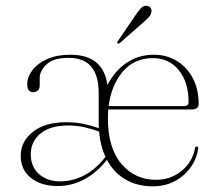

<svg xmlns="http://www.w3.org/2000/svg" viewBox="-20 -647 768 677"><path d="M680.5 -280Q680.5 -261 655 -261H361.5Q360.5 -245.5 360.5 -230Q360.5 -125 408.2 -69Q456 -13 530 -13Q581.5 -13 620 -44.2Q658.5 -75.5 667.5 -124Q669 -130.5 673.5 -130.5Q680 -130.5 679 -123Q670 -66 625.5 -28Q581 10 519 10Q463.5 10 422 -14.5Q380.5 -39 357 -83.5Q321.5 -38 277 -14.5Q232.5 9 183.5 9Q125 9 89 -19.8Q53 -48.5 53 -98Q53 -147.5 95.5 -181.8Q138 -216 213 -216Q248 -216 276.2 -209.8Q304.5 -203.5 328.5 -195Q328 -204 328 -213.5V-319Q328 -443 222.5 -443Q169 -443 144.5 -420.2Q120 -397.5 120 -371.5V-346Q120 -333.5 113.2 -327.8Q106.5 -322 97.5 -322Q76 -322 76 -349.5Q76 -376 94.5 -400Q113 -424 147 -439Q181 -454 227.5 -454Q288.5 -454 320.5 -426Q352.5 -398 358.5 -347Q384 -396.5 426 -425.2Q468 -454 522.5 -454Q568 -454 603.8 -432Q639.5 -410 660 -371Q680.5 -332 680.5 -280ZM519 -442Q453.5 -442 413 -394.5Q372.5 -347 363 -273H629Q645 -273 645 -286.5Q645 -356.5 610.8 -399.2Q576.5 -442 519 -442ZM88.5 -103Q88.5 -59 117.5 -33.2Q146.5 -7.5 192.5 -7.5Q235 -7.5 276 -28.2Q317 -49 352 -94Q333.5 -133 329.5 -183Q305.5 -192 278.5 -198.2Q251.5 -204.5 220.5 -204.5Q157 -204.5 122.8 -176.2Q88.5 -148 88.5 -103ZM456.5 -591.5Q468 -608 476.8 -617.8Q485.5 -627.5 496.5 -626.5Q505.5 -626 510.2 -620Q515 -614 514 -606Q513.5 -596.5 505.8 -587.8Q498 -579 486.5 -569L402 -495Q398 -491.5 394.5 -494Q391.5 -496 395.5 -502Z"/></svg>

Font: Fraunces 72pt Thin
Style: Regular
Weight: 100
Version: Version 1.000;[b76b70a41]